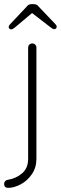

<svg xmlns="http://www.w3.org/2000/svg" viewBox="-40 -710 294 928"><path d="M-20 180V178Q-20 171 -15 165.5Q-10 160 -2 159Q37 153 66.5 128Q96 103 96 58V-480Q96 -488 101.5 -494Q107 -500 116 -500Q125 -500 130.5 -494Q136 -488 136 -480V58Q136 100 114 132Q92 164 60 181Q28 198 -1 198Q-10 198 -15 193Q-20 188 -20 180ZM234 -581Q234 -576 230.5 -572.5Q227 -569 222 -569Q215 -569 203 -579L115 -647L33 -578Q21 -568 14 -568Q9 -568 5.5 -571.5Q2 -575 2 -580Q2 -586 8 -592L89 -678Q97 -690 113 -690H123Q139 -690 147 -678L228 -593Q234 -587 234 -581Z"/></svg>

Font: Quicksand Light
Style: Regular
Weight: 300
Designer: Andrew Paglinawan
Foundry: Andrew Paglinawan
Version: Version 3.000